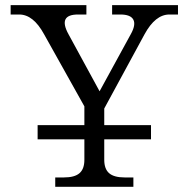

<svg xmlns="http://www.w3.org/2000/svg" viewBox="-20 -720 727 740"><path d="M149.9 -587.9Q108.4 -664.1 54.2 -664.1H21V-700.2H313V-664.1H280.8Q202.1 -664.1 244.1 -587.9L363.8 -368.2L483.9 -587.9Q504.4 -624.5 493.9 -644.3Q483.4 -664.1 443.8 -664.1H412.1V-700.2H666V-664.1H632.8Q578.6 -664.1 537.1 -587.9L381.8 -301.8V-237.8H562V-183.1H381.8V-104Q381.8 -68.8 400.6 -52.5Q419.4 -36.1 460.9 -36.1H494.1V0H192.9V-36.1H226.1Q267.6 -36.1 286.4 -52.5Q305.2 -68.8 305.2 -104V-183.1H125V-237.8H305.2V-310.1Z"/></svg>

Font: LT Superior Serif
Style: Regular
Weight: 400
Designer: Daniel Lyons
Foundry: LyonsType
Version: Version 2.120;FEAKit 1.0